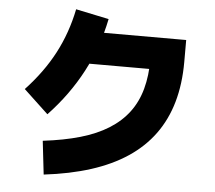

<svg xmlns="http://www.w3.org/2000/svg" viewBox="-58 -867 1115 995"><g transform="rotate(5 500.0 -369.0)"><path d="M205 65 185 -109Q294 -122 378.5 -146.5Q463 -171 524.5 -209.5Q586 -248 626 -301Q666 -354 685 -423.5Q704 -493 704 -580L754 -528H313V-694H880V-580Q880 -465 853 -370.5Q826 -276 772 -202Q718 -128 637 -74Q556 -20 448 14.5Q340 49 205 65ZM197 -248 69 -368Q161 -466 217 -572.5Q273 -679 298 -803L470 -767Q411 -474 197 -248Z"/></g></svg>

Font: Murecho Thin Black
Style: Regular
Weight: 900
Version: Version 1.010